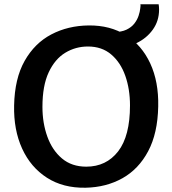

<svg xmlns="http://www.w3.org/2000/svg" viewBox="-20 -870 806 898"><path d="M380.5 8Q275.5 10 199.5 -38.8Q123.5 -87.5 83.5 -175Q43.5 -262.5 46 -376.5Q48.5 -502.5 95.2 -585.2Q142 -668 220 -709Q298 -750 395 -751Q495.5 -752 569.2 -705.5Q643 -659 682.8 -573.2Q722.5 -487.5 720 -372Q717.5 -246.5 673 -162.8Q628.5 -79 552.8 -36.5Q477 6 380.5 8ZM383.5 -90.5Q477 -90.5 532.5 -162Q588 -233.5 588 -377Q588 -453 566 -515.5Q544 -578 500.2 -615.2Q456.5 -652.5 391.5 -652.5Q333.5 -652.5 285.2 -623.2Q237 -594 207.8 -531.8Q178.5 -469.5 178.5 -370Q178.5 -294.5 201.5 -230.8Q224.5 -167 270 -128.8Q315.5 -90.5 383.5 -90.5ZM512 -645V-720Q548 -720 571.5 -731.2Q595 -742.5 608.5 -760Q622 -777.5 628.2 -796.5Q634.5 -815.5 636 -831Q637 -838 637.2 -842.5Q637.5 -847 636.5 -850H722Q723 -844 723.5 -838Q724 -832 724 -825Q724 -772.5 695 -731.8Q666 -691 617.8 -668Q569.5 -645 512 -645Z"/></svg>

Font: Merriweather Sans Medium
Style: Regular
Weight: 500
Designer: Eben Sorkin
Foundry: Eben Sorkin
Version: Version 2.001